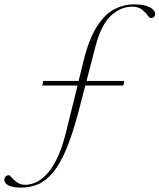

<svg xmlns="http://www.w3.org/2000/svg" viewBox="-49 -745 730 879"><path d="M47.5 114Q12 114 -8.5 104.5Q-29 95 -29 78Q-29 68.5 -23 62.8Q-17 57 -9 57Q-4 57 5 68Q14 79 29.2 90Q44.5 101 68 101Q85.5 101 109.2 92.5Q133 84 159 58.8Q185 33.5 209.8 -14.8Q234.5 -63 254 -142.5L306 -353.5H144.5L149 -374.5H311L332 -460.5Q358 -567 395 -624.2Q432 -681.5 475.2 -703.2Q518.5 -725 562 -725Q601 -725 622.5 -717.5Q644 -710 652.8 -700.2Q661.5 -690.5 661.5 -683.5Q661.5 -662.5 641 -662.5Q635.5 -662.5 626.2 -675.5Q617 -688.5 600.5 -701.5Q584 -714.5 556 -714.5Q503 -714.5 458.2 -672.5Q413.5 -630.5 388 -531.5L347 -374.5H520L515.5 -353.5H341.5L310.5 -234Q283.5 -131.5 255.2 -63.8Q227 4 195.2 42.8Q163.5 81.5 127 97.8Q90.5 114 47.5 114Z"/></svg>

Font: Newsreader 72pt ExtraLight
Style: Italic
Weight: 275
Italic angle: -17°
Designer: Hugues Gentile
Foundry: Production Type
Version: Version 1.003; ttfautohint (v1.8.3)